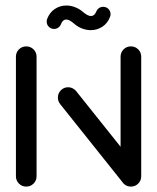

<svg xmlns="http://www.w3.org/2000/svg" viewBox="-20 -690 581 710"><path d="M77 0Q61.1 0 50 -11.1Q38.9 -22.2 38.9 -38.1V-480.4Q38.9 -496.3 50 -507.4Q61.1 -518.5 77 -518.5Q93 -518.5 104.1 -507.4Q115.2 -496.3 115.2 -480.4V-38.1Q115.2 -22.2 104.1 -11.1Q93 0 77 0ZM194.1 -329.3Q194.1 -345.2 205.2 -356.3Q216.3 -367.4 232.2 -367.4Q240.7 -367.4 248.1 -363.7Q255.6 -360 261.1 -353.7L495.6 -60L437.4 -10.7L203 -304.4Q194.1 -315.2 194.1 -329.3ZM464.1 0Q448.1 0 437 -11.1Q425.9 -22.2 425.9 -38.1V-480.4Q425.9 -496.3 437 -507.4Q448.1 -518.5 464.1 -518.5Q480 -518.5 491.1 -507.4Q502.2 -496.3 502.2 -480.4V-38.1Q502.2 -22.2 491.1 -11.1Q480 0 464.1 0ZM361.5 -664.8Q373 -664.8 380.9 -656.9Q388.9 -648.9 388.9 -637.4Q388.9 -632.6 387 -627.8Q378.1 -604.1 358.7 -591.3Q339.3 -578.5 315.6 -578.5Q299.3 -578.5 283 -584.8Q266.7 -591.1 252.6 -603.7Q236.3 -617.8 224.8 -617.8Q212.2 -617.8 205.6 -601.1Q202.6 -593 195.7 -588Q188.9 -583 180 -583Q168.5 -583 160.6 -590.9Q152.6 -598.9 152.6 -610.4Q152.6 -615.2 154.4 -620Q163.3 -643.7 182.6 -656.7Q201.9 -669.6 225.2 -669.6Q241.9 -669.6 258.3 -663.1Q274.8 -656.7 288.9 -644.1Q305.2 -630.7 316.3 -630.7Q329.3 -630.7 335.9 -647Q338.9 -654.8 345.7 -659.8Q352.6 -664.8 361.5 -664.8Z"/></svg>

Font: 26F Galaxy Hebrew
Style: Bold
Weight: 700
Designer: C₂₉H₂₅N₃O₅
Version: Version 1.000